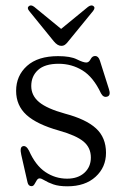

<svg xmlns="http://www.w3.org/2000/svg" viewBox="-20 -661 448 691"><path d="M221.5 -18Q260.5 -18 283.8 -39.2Q307 -60.5 307 -94Q307 -129.5 280.8 -151.5Q254.5 -173.5 192.5 -191Q112.5 -213.5 75.2 -247.5Q38 -281.5 38 -334Q38 -388.5 77.2 -423.8Q116.5 -459 189 -459Q233.5 -459 256.5 -447.5Q279.5 -436 290.5 -436Q300 -436 306 -447.8Q312 -459.5 322.5 -459.5Q334 -459.5 339.5 -443L372 -340.5Q379.5 -318 366.5 -313.5Q352.5 -308.5 343.5 -325Q316 -383.5 277 -407.5Q238 -431.5 191 -431.5Q141.5 -431.5 117 -409.2Q92.5 -387 92.5 -351.5Q92.5 -317 120.8 -293.5Q149 -270 214 -252Q289.5 -232 325.5 -199Q361.5 -166 361.5 -111Q361.5 -59 324 -24.8Q286.5 9.5 222.5 9.5Q191.5 9.5 171.8 2.5Q152 -4.5 140.5 -11.8Q129 -19 122.5 -19Q116.5 -19 112.2 -12Q108 -5 104 2Q100 9 93.5 9Q82 9 79 -5L56.5 -104Q50.5 -131 61.5 -134.5Q74 -139 84.5 -118.5Q108 -65.5 143.5 -41.8Q179 -18 221.5 -18ZM226 -512.5Q220 -504.5 214.2 -500.2Q208.5 -496 200.5 -496Q187 -496 173.5 -512.5L85 -621.5Q76 -632.5 84 -639Q91.5 -645 103 -636.5L200 -557L297 -636.5Q309 -645 316.5 -639Q324 -633 315 -621.5Z"/></svg>

Font: Fraunces 72pt Soft Light
Style: Regular
Weight: 300
Version: Version 1.000;[b76b70a41]